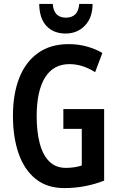

<svg xmlns="http://www.w3.org/2000/svg" viewBox="-20 -949 603 979"><path d="M303 -393H511V-28Q414 10 308 10Q220 10 162 -36.5Q104 -83 75 -166Q46 -249 46 -359Q46 -469 78 -551Q110 -633 173.5 -678.5Q237 -724 330 -724Q379 -724 422.5 -712Q466 -700 502 -679L465 -581Q401 -622 334 -622Q252 -622 209.5 -553.5Q167 -485 167 -356Q167 -278 182.5 -218.5Q198 -159 231 -126Q264 -93 316 -93Q360 -93 397 -105V-292H303ZM452 -929Q452 -859 413 -818.5Q374 -778 314 -778Q254 -778 217.5 -816Q181 -854 180 -929H249Q254 -859 316 -859Q346 -859 363.5 -875.5Q381 -892 384 -929Z"/></svg>

Font: Noto Sans Arabic ExtCond SemBd
Style: Regular
Weight: 600
Width: 2
Designer: Monotype Design Team, Nadine Chahine, Nizar Qandah and Khaled Hosny
Foundry: Monotype Imaging Inc.
Version: Version 2.012; ttfautohint (v1.8.4.7-5d5b)